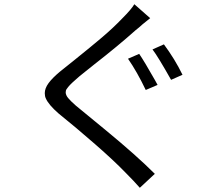

<svg xmlns="http://www.w3.org/2000/svg" viewBox="-20 -824 1040 909"><path d="M714 -444 726 -422 670 -398Q629 -484 586 -546L639 -569Q663 -534 714 -444ZM844 -470 790 -446Q728 -556 702 -590L756 -614Q808 -544 844 -470ZM655 -709Q639 -694 622 -681Q538 -606 425 -518Q412 -507 382.5 -484Q353 -461 336 -445Q307 -420 296 -403Q291 -397 291 -387Q291 -374 302.5 -360Q314 -346 339 -324L479 -209Q626 -88 713 -1L642 65Q614 33 573 -8Q520 -63 429.5 -142Q339 -221 257 -287Q210 -328 197 -358Q192 -368 192 -383Q192 -406 210 -430.5Q228 -455 264 -485Q275 -494 329 -537Q410 -602 463 -647Q516 -692 559 -737Q602 -780 616 -804L691 -738Q679 -729 655 -709Z"/></svg>

Font: Merged Yaku Han JP
Style: Regular
Weight: 400
Designer: Ryoko NISHIZUKA 西塚涼子 (kana, bopomofo & ideographs); Paul D. Hunt (Latin, Greek & Cyrillic); Sandoll Communications 산돌커뮤니
Foundry: Adobe
Version: Version 2.004